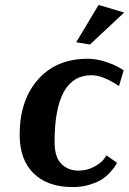

<svg xmlns="http://www.w3.org/2000/svg" viewBox="-20 -750 525 781"><path d="M464 -400Q398 -444 352 -444Q202 -444 202 -172Q202 -111 229.5 -83.5Q257 -56 299 -56Q334 -56 362.5 -71.5Q391 -87 402 -102L413 -118L456 -88Q454 -84 450.5 -77.5Q447 -71 432 -53.5Q417 -36 398.5 -23Q380 -10 347 0.5Q314 11 275 11Q174 11 117 -44.5Q60 -100 60 -202Q60 -342 134.5 -426.5Q209 -511 337 -511Q370 -511 406.5 -499.5Q443 -488 463 -476L483 -464ZM381 -730 485 -699 346 -569 290 -578Z"/></svg>

Font: Arsenal
Style: Bold Italic
Weight: 700
Italic angle: -9°
Designer: Andrij Shevchenko
Foundry: Stairsfor.com
Version: Version 1.000